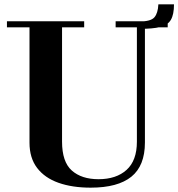

<svg xmlns="http://www.w3.org/2000/svg" viewBox="-20 -852 822 885"><path d="M398 13Q313 13 249.5 -9.5Q186 -32 151 -78Q116 -124 116 -194V-726H12V-754H368V-726H266V-199Q266 -106 311 -66Q356 -26 434 -26Q516 -26 563.5 -69Q611 -112 611 -199V-726H513V-754H753V-726H648V-195Q648 -88 585.5 -37.5Q523 13 398 13ZM624 -719 622 -753Q675 -753 691.5 -772Q708 -791 710 -832H782Q782 -785 767.5 -760.5Q753 -736 718.5 -727.5Q684 -719 624 -719Z"/></svg>

Font: Libre Bodoni SemiBold
Style: Regular
Weight: 600
Designer: Pablo Impallari, Rodrigo Fuenzalida
Foundry: Impallari Type
Version: Version 2.005;gftools[0.9.23]